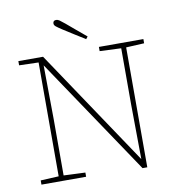

<svg xmlns="http://www.w3.org/2000/svg" viewBox="-93 -942 953 1033"><g transform="rotate(-10 384.0 -426.0)"><path d="M484 -653V-676H727V-653L628 -648V7H602L174 -630L177 -337V-28L295 -23V0H51V-23L150 -28V-650L44 -653V-676H179L604 -42L601 -339V-648ZM434 -742 424 -729Q395 -747 365.5 -765.5Q336 -784 308 -802Q285 -817 275 -825Q265 -833 265 -842Q265 -859 283 -859Q291 -859 300.5 -852.5Q310 -846 328 -831Q353 -810 379.5 -787.5Q406 -765 434 -742Z"/></g></svg>

Font: Source Serif 4 SmText ExtraLight
Style: Regular
Weight: 200
Designer: Frank Grießhammer
Foundry: Adobe
Version: Version 4.005;hotconv 1.1.0;makeotfexe 2.6.0